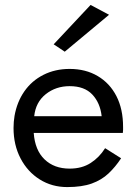

<svg xmlns="http://www.w3.org/2000/svg" viewBox="-20 -750 555 780"><path d="M423 -690 243 -540 198 -570 348 -730ZM472 -107Q449 -72 421 -45.5Q393 -19 353 -4.5Q313 10 253 10Q191 10 141.5 -21Q92 -52 63.5 -106.5Q35 -161 35 -230Q35 -243 36 -255Q37 -267 39 -279Q49 -336 79 -379Q109 -422 156.5 -446Q204 -470 263 -470Q328 -470 377 -441Q426 -412 453 -359.5Q480 -307 480 -234Q480 -228 480 -222Q480 -216 479 -210H117Q122 -140 161 -102.5Q200 -65 263 -65Q313 -65 348.5 -88Q384 -111 407 -148ZM263 -400Q207 -400 166 -367.5Q125 -335 119 -278H393Q387 -332 355 -366Q323 -400 263 -400Z"/></svg>

Font: Jost
Style: Regular
Weight: 400
Version: Version 3.500